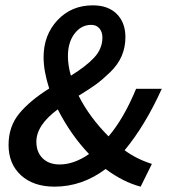

<svg xmlns="http://www.w3.org/2000/svg" viewBox="-20 -686 640 718"><path d="M184 12Q105 12 58.5 -30.5Q12 -73 12 -144Q12 -213 52 -261.5Q92 -310 164 -355Q143 -420 143 -472Q143 -555 195 -610.5Q247 -666 327 -666Q385 -666 417 -633.5Q449 -601 449 -547Q449 -509 435 -476.5Q421 -444 392 -416Q363 -388 339 -370.5Q315 -353 274 -328Q315 -247 386 -176Q443 -243 489 -354H585Q523 -217 446 -124Q491 -91 548 -73L506 12Q441 -5 375 -54Q287 12 184 12ZM234 -476Q234 -442 245 -403Q302 -438 332.5 -471Q363 -504 363 -546Q363 -566 352 -579.5Q341 -593 321 -593Q284 -593 259 -560.5Q234 -528 234 -476ZM203 -71Q257 -71 313 -110Q245 -181 196 -277Q116 -218 116 -156Q116 -117 139.5 -94Q163 -71 203 -71Z"/></svg>

Font: TypoPRO Source Code Pro
Style: Italic
Weight: 600
Italic angle: -11°
Monospace: yes
Designer: Paul D. Hunt, Teo Tuominen
Foundry: Adobe Systems Incorporated
Version: Version 1.030;PS 1.0;hotconv 1.0.84;makeotf.lib2.5.63406